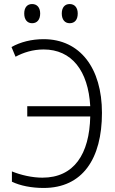

<svg xmlns="http://www.w3.org/2000/svg" viewBox="-20 -920 570 951"><path d="M325 -805C350 -805 365 -822 365 -853C365 -882 350 -900 325 -900C301 -900 286 -883 286 -853C286 -823 301 -805 325 -805ZM139 -805C164 -805 179 -823 179 -853C179 -882 164 -900 139 -900C115 -900 100 -883 100 -853C100 -823 115 -805 139 -805ZM196 11C389 11 485 -134 485 -361C485 -582 377 -726 196 -726C137 -726 81 -712 37 -687L57 -639C96 -660 143 -675 196 -675C335 -675 417 -570 427 -394H115V-343H427C423 -157 347 -40 190 -40C139 -40 83 -53 39 -71V-20C80 0 137 11 196 11Z"/></svg>

Font: Noto Sans Mono Condensed Light
Style: Regular
Weight: 300
Width: 3
Designer: Monotype Design Team
Foundry: Monotype Imaging Inc.
Version: Version 2.014